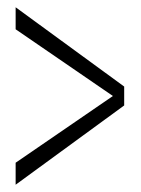

<svg xmlns="http://www.w3.org/2000/svg" viewBox="-20 -507 389 528"><path d="M23 1 321.5 -217V-269L23 -487V-426.5L290.5 -243L23 -59.5Z"/></svg>

Font: Anybody Light
Style: Regular
Weight: 300
Designer: Tyler Finck
Foundry: Etcetera Type Company
Version: Version 1.111; ttfautohint (v1.8.4)